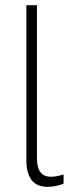

<svg xmlns="http://www.w3.org/2000/svg" viewBox="-20 -717 290 743"><path d="M82 -98V-697H123V-105Q123 -68 136.5 -50.5Q150 -33 177 -33Q199 -33 226 -42V-6Q195 6 164 6Q82 6 82 -98Z"/></svg>

Font: Hanken Grotesk ExtraLight
Style: Regular
Weight: 200
Designer: Alfredo Marco Pradil
Foundry: Hanken Design Co.
Version: Version 3.014